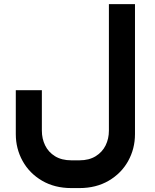

<svg xmlns="http://www.w3.org/2000/svg" viewBox="-20 -686 769 954"><path d="M374.9 248.5Q457.5 248.5 520.2 211.9Q582.9 175.2 616.8 114Q650.7 52.7 650.7 -19.6V-665.5H521.1V-36.7Q521.1 3.1 504.7 36.5Q488.2 69.9 455.2 90.3Q422.2 110.6 374.9 110.6H334.3Q286.6 110.6 253.5 90.3Q220.5 69.9 204.3 36.5Q188 3.1 188 -36.7V-237.9H58.5V-19.6Q58.5 52.7 92.4 114Q126.3 175.2 189 211.9Q251.6 248.5 334.3 248.5Z"/></svg>

Font: Arad-FD-VF Thin
Style: Regular
Weight: 100
Designer: Mohammad Darvishi
Version: Version 1.010;September 21, 2024;FontCreator 15.0.0.2992 64-